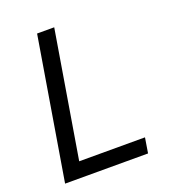

<svg xmlns="http://www.w3.org/2000/svg" viewBox="-133 -827 828 927"><g transform="rotate(-20 281.0 -363.5)"><path d="M42.6 0 163.4 -727.3H251.4L143.5 -78.1H481.5L468.8 0Z"/></g></svg>

Font: Inter P
Style: Italic
Weight: 400
Italic angle: -9.40001°
Designer: Rasmus Andersson
Foundry: rsms
Version: Version 3.018;git-588b23468